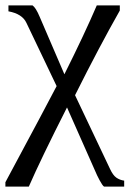

<svg xmlns="http://www.w3.org/2000/svg" viewBox="-21 -479 485 712"><path d="M364.7 212.9Q358.9 209 348.4 189.5Q337.9 169.9 332 155.3L227.5 -80.6Q130.4 110.8 85.9 212.9H-1V196.8Q152.3 -88.9 189 -159.7L77.1 -394Q61.5 -427.7 10.3 -437V-459H99.6Q111.8 -450.7 126 -417L217.8 -203.6Q292.5 -353 337.9 -459H423.3V-439.9Q347.2 -305.7 257.3 -126L387.2 147.9Q397.9 170.9 410.4 179.7Q422.9 188.5 439.5 190.9V212.9Z"/></svg>

Font: Tinos
Style: Regular
Weight: 400
Designer: Steve Matteson
Foundry: Monotype Imaging Inc.
Version: Version 1.23